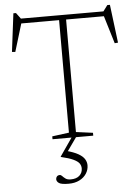

<svg xmlns="http://www.w3.org/2000/svg" viewBox="-63 -764 768 1066"><g transform="rotate(-5 321.5 -231.0)"><path d="M302 -677H341V-28.5L435 -16V0H208V-16L302 -28.5ZM575.5 -655.5H67.5L94 -664.5L44.5 -501L26 -502.5L52.5 -715.5H67L96 -676.5L76 -682.5H570.5L547 -676.5L576 -715.5H590.5L617 -502.5L598.5 -501L549 -664.5ZM276 254Q236 254 222.5 245Q209 236 209 223Q209 214.5 214.5 208Q220 201.5 231 201.5Q237.5 201.5 244 208.8Q250.5 216 260.8 223.5Q271 231 289.5 231Q321.5 231 338.5 215.2Q355.5 199.5 355.5 175Q355.5 160 346.8 147.5Q338 135 314.2 123.8Q290.5 112.5 245 102V100L314 0H339L281 82L275 70Q320 82 344.8 96.2Q369.5 110.5 379.2 126.8Q389 143 389 160.5Q389 186 375.2 207.2Q361.5 228.5 336.2 241.2Q311 254 276 254Z"/></g></svg>

Font: Newsreader ExtraLight
Style: Regular
Weight: 250
Designer: Hugues Gentile
Foundry: Production Type
Version: Version 1.003